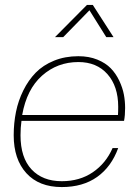

<svg xmlns="http://www.w3.org/2000/svg" viewBox="-20 -756 568 786"><path d="M232.9 9.8Q139.6 9.8 87.9 -47.1Q36.1 -104 36.1 -202.1Q36.1 -252 45.4 -297.9Q54.7 -343.8 75.4 -385.7Q96.2 -427.7 126.2 -458.5Q156.2 -489.3 201.2 -507.6Q246.1 -525.9 300.8 -525.9Q344.2 -525.9 378.4 -512Q412.6 -498 433.6 -476.3Q454.6 -454.6 468.3 -425.5Q481.9 -396.5 487.1 -369.1Q492.2 -341.8 492.2 -314Q492.2 -283.2 487.8 -261.2H67.9Q64 -233.4 64 -202.1Q64 -110.8 109.1 -62.5Q154.3 -14.2 232.9 -14.2Q306.2 -14.2 359.9 -50.8Q413.6 -87.4 440.9 -149.9H463.9Q436 -73.2 377.7 -31.7Q319.3 9.8 232.9 9.8ZM300.8 -502Q214.8 -502 152.1 -446.3Q89.4 -390.6 70.8 -285.2H462.9Q463.9 -297.4 463.9 -318.8Q463.9 -402.8 419.9 -452.4Q376 -502 300.8 -502ZM444.8 -604H415L346.2 -713.9L238.8 -604H205.1L335.9 -735.8H359.9Z"/></svg>

Font: Creato Display Thin
Style: Italic
Weight: 265
Italic angle: -10°
Version: Version 1.000